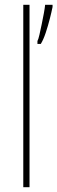

<svg xmlns="http://www.w3.org/2000/svg" viewBox="-20 -780 239 800"><path d="M103 0H77V-760H103ZM199 -751Q195 -731 187.5 -701.5Q180 -672 170.5 -643.5Q161 -615 150 -597H136V-609Q140 -616 144.5 -636Q149 -656 154 -680Q159 -704 163 -726Q167 -748 168 -760H199Z"/></svg>

Font: Noto Sans Lao Looped Condensed Thin
Style: Regular
Weight: 100
Width: 3
Designer: Mark Frömberg, Ben Mitchell
Foundry: The Fontpad Ltd
Version: Version 1.002; ttfautohint (v1.8.4.7-5d5b)